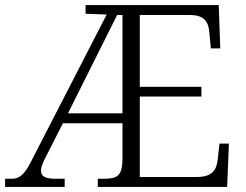

<svg xmlns="http://www.w3.org/2000/svg" viewBox="-22 -734 967 754"><path d="M-2 0H232V-32H196C158 -32 139 -40 139 -64C139 -77 146 -96 159 -120L225 -250H459V-109C458 -41 437 -32 384 -32H362V0H870L877 -170H840L833 -108C828 -63 809 -39 750 -39H527V-355H769V-393H527V-675H729C776 -674 797 -651 800 -607L806 -544H843L837 -714H314V-680L397 -677L96 -92C73 -47 52 -32 25 -32H-2ZM245 -289 438 -675H459V-289Z"/></svg>

Font: Noto Serif Tamil Light
Style: Italic
Weight: 300
Italic angle: -12°
Designer: Indian Type Foundry, Tom Grace, and the Monotype Design Team
Foundry: Monotype Imaging Inc.
Version: Version 2.003